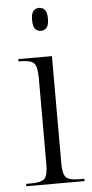

<svg xmlns="http://www.w3.org/2000/svg" viewBox="-54 -775 387 808"><g transform="rotate(-5 140.0 -371.5)"><path d="M142 -646Q128 -646 118.5 -656.5Q109 -667 109 -695Q109 -722 118.5 -732.5Q128 -743 142 -743Q157 -743 166.5 -732.5Q176 -722 176 -695Q176 -667 166.5 -656.5Q157 -646 142 -646ZM24 0V-10H42Q88 -10 102 -24Q116 -38 116 -86V-449Q116 -497 102.5 -511.5Q89 -526 47 -526H37V-536H179V-87Q179 -55 184.5 -38Q190 -21 206 -15.5Q222 -10 252 -10H270V0Z"/></g></svg>

Font: Noto Serif Display SemiCondensed Light
Style: Regular
Weight: 300
Width: 4
Designer: Monotype Design Team
Foundry: Monotype Imaging Inc.
Version: Version 2.009